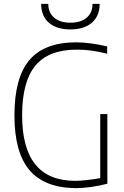

<svg xmlns="http://www.w3.org/2000/svg" viewBox="-20 -969 645 998"><path d="M346 -816Q274 -816 234 -851Q194 -886 194 -949H231Q231 -903 261.5 -877Q292 -851 346 -851Q400 -851 430.5 -877Q461 -903 461 -949H498Q498 -886 457.5 -851Q417 -816 346 -816ZM372 9Q211 7 133 -85Q55 -177 55 -369Q55 -565 133 -657Q211 -749 377 -749Q410 -749 451.5 -743.5Q493 -738 537 -728V-690Q487 -702 451.5 -706.5Q416 -711 379 -711Q233 -711 164 -628Q95 -545 95 -369Q95 -29 371 -29Q394 -29 431 -33Q468 -37 501 -43V-376H538V-14Q496 -3 452.5 3Q409 9 372 9Z"/></svg>

Font: Encode Sans Narrow
Style: Thin
Weight: 250
Designer: Pablo Impallari, Andres Torresi
Foundry: Pablo Impallari, Andres Torresi
Version: Version 1.000; ttfautohint (v1.00) -l 8 -r 50 -G 200 -x 14 -